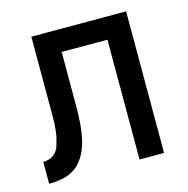

<svg xmlns="http://www.w3.org/2000/svg" viewBox="-83 -600 667 681"><g transform="rotate(-15 250.0 -260.0)"><path d="M348 0V-440H180V-259Q180 -237 179.5 -214.5Q179 -192 177 -170Q175 -148 170.5 -126Q166 -104 157.5 -83.5Q149 -63 135 -45.5Q121 -28 101.5 -17.5Q82 -7 60 -3.5Q38 0 16 0V-80Q29 -80 42 -85Q55 -90 63.5 -100.5Q72 -111 76 -124Q80 -137 83 -150Q86 -163 87.5 -176.5Q89 -190 89.5 -203.5Q90 -217 90 -230.5Q90 -244 90 -258V-520H438V0Z"/></g></svg>

Font: Iosevka Bendy Medium
Style: Regular
Weight: 500
Monospace: yes
Designer: Belleve Invis
Foundry: Belleve Invis
Version: Version 30.1.2